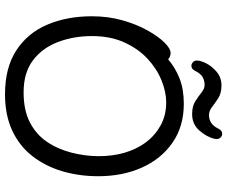

<svg xmlns="http://www.w3.org/2000/svg" viewBox="-92 -818 928 785"><g transform="rotate(90 372.5 -426.0)"><path d="M447 -747Q415 -747 394.5 -760Q374 -773 358.5 -785.5Q343 -798 328 -798Q309 -798 295 -789.5Q281 -781 270 -759Q263 -744 249 -744Q242 -744 235 -750Q228 -756 228 -767Q228 -782 240 -805.5Q252 -829 275 -848Q298 -867 330 -867Q362 -867 382.5 -853.5Q403 -840 418.5 -828Q434 -816 451 -816Q468 -816 482 -824.5Q496 -833 507 -855Q514 -870 528 -870Q535 -870 542 -864Q549 -858 549 -847Q549 -842 548 -838Q540 -806 514 -776.5Q488 -747 447 -747ZM197 -659Q212 -659 223 -649Q257 -678 301 -695.5Q345 -713 405 -713Q497 -713 563.5 -667Q630 -621 665.5 -542Q701 -463 701 -363Q701 -286 681 -217.5Q661 -149 620 -95.5Q579 -42 515.5 -12Q452 18 366 18Q257 18 186 -28.5Q115 -75 81 -155.5Q47 -236 47 -337Q47 -404 63.5 -462Q80 -520 104.5 -564Q129 -608 154 -633.5Q179 -659 197 -659ZM358 -58Q431 -58 480.5 -83.5Q530 -109 560 -153Q590 -197 604.5 -253.5Q619 -310 619 -365Q619 -479 564 -556Q536 -594 494.5 -617.5Q453 -641 399 -641Q357 -641 309.5 -622Q262 -603 221 -565Q180 -527 154 -470Q128 -413 128 -337.5Q128 -262 152.5 -198Q177 -134 227.5 -96Q278 -58 358 -58Z"/></g></svg>

Font: Moon Stars Kai HW
Style: Bold
Weight: 700
Designer: GuiWonder
Version: Version 1.101